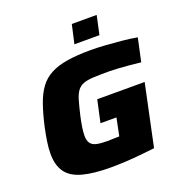

<svg xmlns="http://www.w3.org/2000/svg" viewBox="-154 -1014 1086 1153"><g transform="rotate(-20 388.5 -437.0)"><path d="M360 8Q249 8 179 -11Q109 -30 77 -74.5Q45 -119 45 -194Q45 -227 51 -267.5Q57 -308 67 -355Q85 -435 105.5 -493.5Q126 -552 155 -591Q184 -630 228 -653Q272 -676 334.5 -686Q397 -696 485 -696Q528 -696 579.5 -692.5Q631 -689 683 -684Q735 -679 777 -671L745 -523Q711 -527 672 -530.5Q633 -534 598.5 -536Q564 -538 541 -538Q482 -538 443 -536Q404 -534 379.5 -524.5Q355 -515 340 -494Q325 -473 314.5 -436.5Q304 -400 291 -344Q283 -307 278.5 -277.5Q274 -248 274 -225Q274 -194 286 -177Q298 -160 324 -154Q350 -148 393 -148Q400 -148 412.5 -148.5Q425 -149 440 -149.5Q455 -150 469 -150L492 -263H390L421 -405H724L641 -12Q598 -7 547.5 -2Q497 3 448 5.5Q399 8 360 8ZM405 -762 432 -882H591L565 -762Z"/></g></svg>

Font: Saira Expanded ExtraBold
Style: Italic
Weight: 800
Width: 7
Italic angle: -12°
Designer: Hector Gatti with collaboration of the Omnibus-Type team
Foundry: Omnibus-Type
Version: Version 1.101